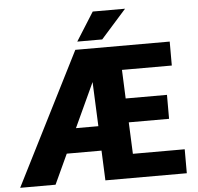

<svg xmlns="http://www.w3.org/2000/svg" viewBox="-59 -968 1059 1029"><g transform="rotate(-5 470.0 -453.5)"><path d="M625.5 -128.9 618.2 -298.8H835V-427.7H612.8L606.4 -582H874.5V-710.9H366.7L7.8 0H198.2L272.5 -160.6H459.5L466.3 0H904.3V-128.9ZM443.8 -530.8 454.1 -292.5H333.5ZM515.1 -753.9 651.4 -907.2H477.5L380.9 -753.9Z"/></g></svg>

Font: Vazirmatn Black
Style: Regular
Weight: 900
Designer: Saber Rastikerdar
Foundry: Saber Rastikerdar
Version: Version 33.003